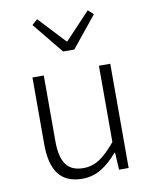

<svg xmlns="http://www.w3.org/2000/svg" viewBox="-91 -886 772 967"><g transform="rotate(-10 295.0 -402.5)"><path d="M253 13C327 13 381 -28 433 -88H436L441 0H490V-533H432V-143C372 -71 328 -39 266 -39C184 -39 150 -90 150 -199V-533H92V-192C92 -55 142 13 253 13ZM267 -635H324L452 -793L425 -818L297 -682H293L166 -818L138 -793Z"/></g></svg>

Font: Genne Gothic Light
Style: Regular
Weight: 300
Designer: Ryoko NISHIZUKA (kana & ideographs); Paul D. Hunt (Latin, Greek & Cyrillic); Wenlong ZHANG (bopomofo); Sandoll Communica
Foundry: Adobe Systems Incorporated
Version: Version 1.004;PS 1.004;hotconv 16.6.51;makeotf.lib2.5.65220